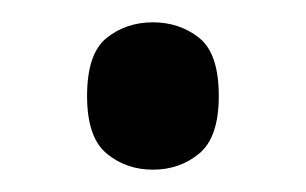

<svg xmlns="http://www.w3.org/2000/svg" viewBox="-20 -442 274 172"><path d="M117 -290Q93 -290 75.5 -304.5Q58 -319 58 -356Q58 -394 75.5 -408Q93 -422 117 -422Q141 -422 158.5 -408Q176 -394 176 -356Q176 -319 158.5 -304.5Q141 -290 117 -290Z"/></svg>

Font: Noto Serif Myanmar SemiCondensed
Style: Regular
Weight: 400
Width: 4
Designer: Ben Mitchell and the Monotype Design Team
Foundry: Monotype Imaging Inc.
Version: Version 2.106; ttfautohint (v1.8.4.7-5d5b)